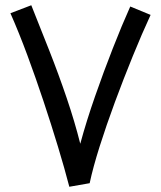

<svg xmlns="http://www.w3.org/2000/svg" viewBox="-20 -711 618 737"><path d="M246.1 5.9Q228 -64 202.4 -148.4Q176.8 -232.9 147 -322.5Q117.2 -412.1 85.2 -498.5Q53.2 -585 20 -660.2L100.1 -690.9Q133.8 -606.9 169.4 -516.4Q205.1 -425.8 236.1 -334.5Q267.1 -243.2 288.1 -159.2Q312 -247.1 345 -341.6Q377.9 -436 413.1 -525.6Q448.2 -615.2 480 -686L558.1 -653.8Q524.9 -582 489.5 -495.1Q454.1 -408.2 421.1 -319.1Q388.2 -230 362.5 -148.9Q336.9 -67.9 324.2 -7.8Z"/></svg>

Font: Kurinto Seri
Style: Regular
Weight: 400
Designer: Kurinto was developed by Clint Goss from a range of fonts that are compatible with the SIL Open Font License Version 1.1
Foundry: Clinton F. Goss
Version: Version 2.196; July 25, 2020